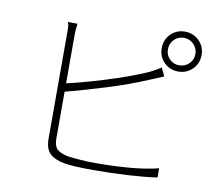

<svg xmlns="http://www.w3.org/2000/svg" viewBox="-85 -898 1170 1005"><g transform="rotate(10 500.0 -395.5)"><path d="M819 -615Q850 -615 871.5 -636Q893 -657 893 -688Q893 -718 871.5 -739.5Q850 -761 819 -761Q789 -761 768 -739.5Q747 -718 747 -688Q747 -657 768 -636Q789 -615 819 -615ZM819 -794Q865 -794 895.5 -763Q926 -732 926 -688Q926 -644 895.5 -613Q865 -582 819 -582Q775 -582 744.5 -612.5Q714 -643 714 -688Q714 -733 744.5 -763.5Q775 -794 819 -794ZM253 -675V-624V-528V-410V-290V-189V-128Q253 -87 269.5 -70.5Q286 -54 327 -45Q354 -41 395 -38Q436 -35 473 -35Q690 -35 810 -66V-17Q752 -8 660.5 -2.5Q569 3 472 3Q365 3 318 -5Q264 -15 238.5 -40Q213 -65 213 -120V-186V-289V-411V-529V-624V-675Q213 -678 213 -699.5Q213 -721 207 -737H258Q253 -705 253 -675ZM661 -549Q701 -567 732 -588L753 -544L717 -529L676 -512Q585 -473 464.5 -435.5Q344 -398 234 -370V-415Q330 -436 450 -473Q570 -510 661 -549Z"/></g></svg>

Font: Merged Yaku Han JP ExtraLight
Style: Regular
Weight: 250
Designer: Ryoko NISHIZUKA 西塚涼子 (kana, bopomofo & ideographs); Paul D. Hunt (Latin, Greek & Cyrillic); Sandoll Communications 산돌커뮤니
Foundry: Adobe
Version: Version 2.004